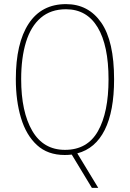

<svg xmlns="http://www.w3.org/2000/svg" viewBox="-20 -744 632 934"><path d="M535 -358Q535 -203 489.5 -112Q444 -21 356 2L458 170H427L329 8Q320 9 311.5 9.5Q303 10 295 10Q212 10 159.5 -38.5Q107 -87 82 -170.5Q57 -254 57 -359Q57 -534 119.5 -629Q182 -724 301 -724Q410 -724 472.5 -634Q535 -544 535 -358ZM83 -359Q83 -200 137 -107.5Q191 -15 296 -15Q405 -15 456.5 -106Q508 -197 508 -358Q508 -523 455 -611Q402 -699 301 -699Q227 -699 178.5 -657.5Q130 -616 106.5 -539.5Q83 -463 83 -359Z"/></svg>

Font: Noto Sans Bengali Condensed Thin
Style: Regular
Weight: 100
Width: 3
Designer: Joana Ranito - Universal Thirst; Jelle Bosma - Monotype Design Team
Foundry: Universal Thirst ehf.
Version: Version 3.000; ttfautohint (v1.8.4.7-5d5b)